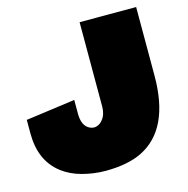

<svg xmlns="http://www.w3.org/2000/svg" viewBox="-115 -891 1001 1020"><g transform="rotate(-15 385.5 -380.5)"><path d="M342.8 19Q278.3 19 214.4 2Q150.4 -15.1 104.5 -51.3Q6.8 -127.4 6.8 -276.9V-351.1L277.8 -388.2V-313Q277.8 -245.1 318.4 -225.6Q330.1 -219.7 342.3 -219.7Q355 -219.7 368.2 -226.6Q380.9 -233.4 390.6 -246.1Q412.1 -273.4 412.1 -315.9V-779.8H723.1V-402.8Q723.1 -108.4 542.5 -19.5Q465.3 18.6 342.8 19Z"/></g></svg>

Font: Fz Rammetto One
Style: Regular
Weight: 400
Designer: Vernon Adams
Foundry: Vernon Adams
Version: Vit hóa bi c Thuy @ FontZin.Com